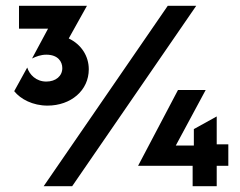

<svg xmlns="http://www.w3.org/2000/svg" viewBox="-20 -645 832 665"><path d="M144.4 -279.2C225.7 -279.2 287.5 -331.9 287.5 -404.9C287.5 -450.7 261.8 -491 218.1 -511.8L281.2 -625H45.8V-545.8H146.5L91 -442.4C104.9 -449.3 121.5 -455.6 140.3 -455.6C181.2 -455.6 195.8 -431.2 195.8 -409C195.8 -381.9 173.6 -362.5 140.3 -362.5C104.9 -362.5 81.9 -386.8 74.3 -411.1L29.2 -329.2C51.4 -301.4 93.8 -279.2 144.4 -279.2ZM131.2 0H229.9L659.7 -625H561.1ZM647.2 0H730.6V-70.8H770.8V-145.1H730.6V-241.7L651.4 -197.9V-141H588.9L692.4 -333.3H596.5L458.3 -70.8H647.2Z"/></svg>

Font: Afacad
Style: Bold
Weight: 700
Designer: Kristian Moeller
Foundry: Dicotype
Version: Version 1.000